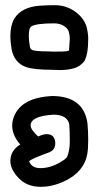

<svg xmlns="http://www.w3.org/2000/svg" viewBox="-20 -620 380 740"><path d="M137 100Q84 100 52 66.5Q20 33 20 1Q20 -40 58 -63Q27 -99 27 -136Q27 -154 34 -171Q63 -245 184 -250Q302 -248 317 -146Q320 -114 320 -81L319 -48Q315 29 246 69Q192 100 137 100ZM135 28Q174 28 211 6Q234 -7 239 -16Q249 -42 249 -74Q249 -114 247 -140Q240 -178 186 -178Q98 -173 98 -136Q98 -121 127 -94Q148 -103 159 -103Q193 -103 193 -67Q193 -43 170 -33Q108 -11 92 1Q102 28 135 28ZM210 -350 182 -351Q110 -351 79 -362Q35 -379 25 -429Q20 -458 20 -482Q20 -522 35 -548Q63 -593 133 -598Q163 -600 192 -600Q233 -600 267 -577Q301 -554 313 -519Q320 -493 320 -470Q320 -411 305 -384Q287 -362 262 -356H261Q241 -350 210 -350ZM185 -421Q230 -421 240 -423Q244 -425 246 -425L249 -471Q249 -485 245 -498Q241 -511 225.5 -520.5Q210 -530 188 -530Q116 -530 99 -517Q97 -515 97 -514Q91 -506 91 -480Q91 -465 95 -442V-441Q97 -430 105 -427Q120 -422 162 -422Z"/></svg>

Font: Bubblez Graffiti
Style: Regular
Weight: 400
Designer: GGBotNet
Foundry: GGBotNet
Version: 1.00